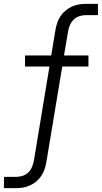

<svg xmlns="http://www.w3.org/2000/svg" viewBox="-51 -755 525 990"><path d="M-31 215 -30 157H32Q49 157 66 151.5Q83 146 95.5 133.5Q108 121 114.5 104.5Q121 88 124 72L204 -412H78V-469H213L235 -601Q238 -619 244 -637Q250 -655 260.5 -671Q271 -687 286.5 -700Q302 -713 319.5 -721Q337 -729 355 -732Q373 -735 391 -735H454V-677H392Q375 -677 358 -671.5Q341 -666 328.5 -653.5Q316 -641 309 -624.5Q302 -608 300 -592L279 -469H405V-412H270L188 81Q185 99 179 117Q173 135 162.5 151Q152 167 137 180Q122 193 104 201Q86 209 68 212Q50 215 32 215Z"/></svg>

Font: Iosevka Etoile Light
Style: Italic
Weight: 300
Italic angle: -9°
Designer: Belleve Invis
Foundry: Belleve Invis
Version: Version 22.1.2; ttfautohint (v1.8.4)